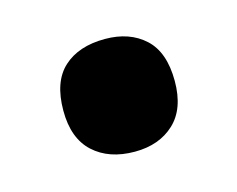

<svg xmlns="http://www.w3.org/2000/svg" viewBox="-43 -219 355 288"><g transform="rotate(-15 135.0 -75.5)"><path d="M49 -75Q49 -120 72.5 -141.5Q96 -163 137 -163Q175 -163 198.5 -141.5Q222 -120 222 -75Q222 -32 198.5 -10Q175 12 137 12Q97 12 73 -10Q49 -32 49 -75Z"/></g></svg>

Font: Noto Sans Armenian Condensed ExtraBold
Style: Regular
Weight: 800
Width: 3
Designer: Monotype Design Team
Foundry: Monotype Imaging Inc.
Version: Version 2.008; ttfautohint (v1.8.4.7-5d5b)